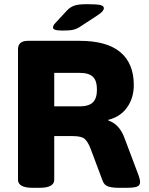

<svg xmlns="http://www.w3.org/2000/svg" viewBox="-20 -895 711 917"><path d="M137 2Q100 2 83 -8Q66 -18 66 -36V-660Q66 -700 114 -700H360Q490 -700 554.5 -646Q619 -592 619 -489Q619 -427 587 -382Q555 -337 498 -323V-319Q522 -312 542.5 -290.5Q563 -269 576 -232L642 -57Q649 -37 649 -26Q649 -9 634 -3.5Q619 2 583 2H549Q517 2 497.5 -4Q478 -10 470 -32L413 -184Q400 -218 384.5 -231.5Q369 -245 328 -245H239V-36Q239 -18 222 -8Q205 2 168 2ZM239 -387H360Q404 -387 423.5 -406Q443 -425 443 -467Q443 -510 423.5 -528.5Q404 -547 360 -547H239ZM281 -749Q253 -749 243 -753Q233 -757 233 -763Q233 -767 235.5 -773Q238 -779 247 -788L300 -845Q315 -861 334.5 -868Q354 -875 395 -875Q438 -875 457 -871.5Q476 -868 476 -856Q476 -849 469.5 -841Q463 -833 446 -822L365 -769Q349 -758 332 -753.5Q315 -749 281 -749Z"/></svg>

Font: Asap Semi Expanded ExtraBold
Style: Regular
Weight: 800
Width: 6
Designer: Pablo Cosgaya
Foundry: Omnibus-Type
Version: Version 3.001; ttfautohint (v1.8.4.7-5d5b)